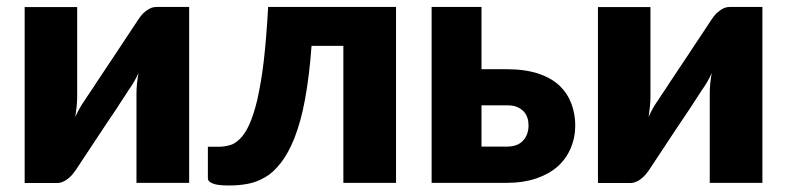

<svg xmlns="http://www.w3.org/2000/svg" viewBox="-20 -539 2320 566"><path d="M442.4 -518.6H537.6V0H382.3V-264.2Q382.3 -276.4 383.8 -292.5Q384.3 -298.3 386 -309.8Q387.7 -321.3 388.2 -323.7Q378.4 -301.3 362.3 -277.8Q360.4 -275.9 354.5 -266.1Q340.8 -245.6 335.9 -237.8Q332.5 -231.9 324 -219.2Q315.4 -206.5 310.5 -199.2Q305.7 -191.4 295.4 -176.8Q285.2 -162.1 280.8 -154.8Q241.2 -95.2 202.6 -36.6L192.4 -23.4Q187 -17.6 179.7 -11.7Q171.9 -5.4 164.6 -2.9Q157.2 0.5 147.5 0.5H52.7V-518.1H207.5V-253.9Q207.5 -242.2 206.1 -226.1Q205.1 -216.8 202.1 -194.3Q212.9 -218.8 227.5 -240.2L228.5 -241.2Q229.5 -242.7 231.4 -245.8Q233.4 -249 235.4 -252Q235.4 -252.4 242.7 -262.9Q250 -273.4 254.4 -280.3Q257.8 -286.1 266.4 -298.8Q274.9 -311.5 279.8 -318.8Q284.7 -326.7 294.7 -341.3Q304.7 -356 309.1 -362.8Q358.9 -437.5 387.7 -481.4Q393.6 -490.2 397.9 -495.1Q401.4 -500 410.6 -506.8Q417 -511.7 425.3 -515.6Q433.6 -518.6 442.4 -518.6Z M1147.5 -518.6V0H992.2V-403.8H898.4Q892.1 -315.9 878.9 -244.6Q867.2 -181.2 848.1 -132.3Q829.6 -86.4 808.1 -59.1Q784.7 -29.3 761.7 -16.6Q735.8 -1.5 710.4 2.9Q684.6 7.8 655.8 7.8Q621.1 7.8 607.4 2Q592.8 -3.4 592.8 -13.7V-106.4H625.5Q640.6 -106.4 656.7 -110.8Q671.9 -114.3 687 -129.4Q703.1 -145.5 714.4 -170.9Q727.5 -199.2 738.3 -244.1Q750 -296.4 757.3 -356.9Q765.1 -423.3 770.5 -518.6Z M1399.4 -106.9H1475.1Q1505.9 -106.9 1522 -124.5Q1538.1 -142.1 1538.1 -169.4Q1538.1 -181.6 1534.7 -191.9Q1530.8 -203.1 1523.4 -210.9Q1515.6 -218.8 1503.4 -224.1Q1491.7 -228.5 1475.1 -228.5H1399.4ZM1399.4 -335H1474.6Q1527.3 -335 1567.9 -321.8Q1606 -308.6 1629.9 -286.1Q1653.3 -263.2 1664.6 -232.9Q1675.8 -202.1 1675.8 -169.9Q1675.8 -133.3 1662.1 -101.6Q1648.9 -70.3 1623 -47.4Q1597.7 -25.4 1560.1 -12.7Q1522 0 1475.6 0H1252.4V-518.6H1399.4Z M2132.3 -518.6H2227.5V0H2072.3V-264.2Q2072.3 -276.4 2073.7 -292.5Q2074.2 -298.3 2075.9 -309.8Q2077.6 -321.3 2078.1 -323.7Q2068.4 -301.3 2052.2 -277.8Q2050.3 -275.9 2044.4 -266.1Q2030.8 -245.6 2025.9 -237.8Q2022.5 -231.9 2013.9 -219.2Q2005.4 -206.5 2000.5 -199.2Q1995.6 -191.4 1985.4 -176.8Q1975.1 -162.1 1970.7 -154.8Q1931.2 -95.2 1892.6 -36.6L1882.3 -23.4Q1877 -17.6 1869.6 -11.7Q1861.8 -5.4 1854.5 -2.9Q1847.2 0.5 1837.4 0.5H1742.7V-518.1H1897.5V-253.9Q1897.5 -242.2 1896 -226.1Q1895 -216.8 1892.1 -194.3Q1902.8 -218.8 1917.5 -240.2L1918.5 -241.2Q1919.4 -242.7 1921.4 -245.8Q1923.3 -249 1925.3 -252Q1925.3 -252.4 1932.6 -262.9Q1939.9 -273.4 1944.3 -280.3Q1947.8 -286.1 1956.3 -298.8Q1964.8 -311.5 1969.7 -318.8Q1974.6 -326.7 1984.6 -341.3Q1994.6 -356 1999 -362.8Q2048.8 -437.5 2077.6 -481.4Q2083.5 -490.2 2087.9 -495.1Q2091.3 -500 2100.6 -506.8Q2106.9 -511.7 2115.2 -515.6Q2123.5 -518.6 2132.3 -518.6Z"/></svg>

Font: Lato-ExtraBold
Style: Regular
Weight: 500
Designer: Lukasz Dziedzic with Adam Twardoch and Botio Nikoltchev
Foundry: tyPoland Lukasz Dziedzic
Version: ""